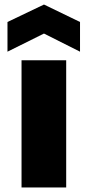

<svg xmlns="http://www.w3.org/2000/svg" viewBox="-20 -827 387 847"><path d="M75 -561H272V0H75ZM333 -599 174 -679 13 -599V-730L174 -807L333 -730Z"/></svg>

Font: Parkinsans Light ExtraBold
Style: Regular
Weight: 800
Version: Version 1.000